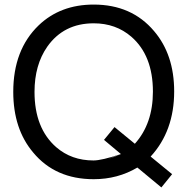

<svg xmlns="http://www.w3.org/2000/svg" viewBox="-20 -761 818 840"><path d="M733 1 686 59 581 -28Q495 23 390 23Q222 23 125 -94Q38 -197 38 -359Q38 -543 149 -650Q244 -741 390 -741Q556 -741 654 -625Q742 -522 742 -361Q742 -188 639 -76ZM481 -205 570 -132Q649 -220 649 -360Q649 -518 555 -600Q487 -659 390 -659Q259 -659 187 -557Q131 -477 131 -359Q131 -200 226 -117Q293 -59 389 -59Q425 -59 509 -87L453 -66Q480 -74 509 -87L435 -149Z"/></svg>

Font: Ekushey Lal Sabuj Normal
Style: Regular
Weight: 400
Designer: Al Mamun Sumon
Foundry: Al Mamun Sumon
Version: Version 1.0